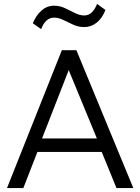

<svg xmlns="http://www.w3.org/2000/svg" viewBox="-20 -955 712 975"><path d="M15.5 0 294 -700H368L657 0H571.5L496.5 -183.5H170L98.5 0ZM193.5 -252H472L329 -599ZM189 -807 146.5 -837Q163.5 -877.5 191 -901.8Q218.5 -926 254.5 -926Q284 -926 310.2 -913.5Q336.5 -901 360.8 -888.8Q385 -876.5 408 -876.5Q430 -876.5 446 -892Q462 -907.5 473 -935L515.5 -904.5Q499.5 -863 471.2 -840.2Q443 -817.5 408 -817.5Q378.5 -817.5 352.2 -829.5Q326 -841.5 301.8 -853.5Q277.5 -865.5 254.5 -865.5Q233 -865.5 216.8 -851.2Q200.5 -837 189 -807Z"/></svg>

Font: Geologica Roman ExtraLight
Style: Regular
Weight: 250
Designer: Sindre Bremnes, Frode Helland
Foundry: Monokrom Skriftforlag AS
Version: Version 1.010;gftools[0.9.28]